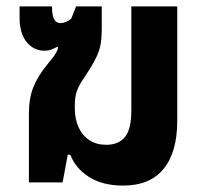

<svg xmlns="http://www.w3.org/2000/svg" viewBox="-20 -568 638 598"><path d="M364 10Q299 10 257 -17Q215 -44 199 -86H191L175 0H70V-213Q70 -263 84.5 -298Q99 -333 128 -368Q137 -379 144 -388Q151 -397 155.5 -405Q160 -413 161 -421L158 -422Q149 -417 139.5 -413.5Q130 -410 119 -410Q85 -410 63 -437Q41 -464 41 -513V-548H142Q142 -520 148.5 -508Q155 -496 169 -496Q176 -496 185 -499.5Q194 -503 202 -510L217 -548H297V-482Q297 -454 294 -434Q291 -414 282.5 -395Q274 -376 259 -352Q246 -332 235.5 -316Q225 -300 219 -283Q213 -266 213 -239V-231Q213 -197 225 -171Q237 -145 259 -131Q281 -117 311 -117Q349 -117 369 -141Q389 -165 389 -223V-548H532V-191Q532 -94 489.5 -42Q447 10 364 10Z"/></svg>

Font: Noto Sans Thai SemiCondensed
Style: Bold
Weight: 700
Width: 4
Designer: Monotype Design Team
Foundry: Monotype Imaging Inc.
Version: Version 2.001